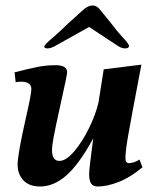

<svg xmlns="http://www.w3.org/2000/svg" viewBox="-20 -668 565 698"><path d="M44 -70Q44 -106 74 -239Q94 -326 94 -344Q94 -371 57 -371Q45 -371 37 -369L33 -405Q87 -419 118 -425Q149 -431 183 -431Q224 -431 224 -405Q224 -395 203 -302Q180 -198 174.5 -167Q169 -136 169 -122Q169 -104 175.5 -93.5Q182 -83 196 -83Q220 -83 249.5 -117.5Q279 -152 303.5 -202Q328 -252 338 -295L357 -416L494 -433Q455 -228 445.5 -173Q436 -118 436 -92Q436 -75 449 -75Q467 -75 487 -88L498 -60Q454 -23 411.5 -6.5Q369 10 336 10Q318 10 311 -1Q304 -12 304 -36Q304 -54 319 -165Q267 -70 221 -30Q175 10 126 10Q86 10 65 -12.5Q44 -35 44 -70ZM141 -499Q141 -505 174 -533Q204 -559 227 -582L280 -630Q299 -648 316 -648Q333 -648 346 -630L385 -582Q404 -556 428 -530Q449 -508 449 -501Q449 -492 435 -492Q421 -492 404 -504L304 -570L186 -504Q167 -492 152 -492Q141 -492 141 -499Z"/></svg>

Font: Unna
Style: Bold Italic
Weight: 700
Italic angle: -8.05°
Designer: Jorge de Buen Unna
Foundry: Omnibus-Type
Version: Version 2.008